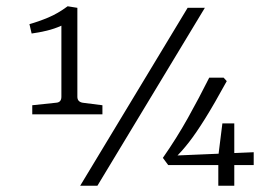

<svg xmlns="http://www.w3.org/2000/svg" viewBox="-20 -593 872 613"><path d="M227 -284Q227 -268 244 -265L307 -257V-228H83V-257L159 -265Q176 -266 176 -284V-511Q154 -501 129 -495Q104 -489 81 -486L74 -516Q103 -524 134 -537Q165 -550 196 -573L227 -568ZM236 0 579 -568H634L291 0ZM500 -89Q544 -152 580 -216.5Q616 -281 648 -345H694L704 -334Q664 -261 635 -214.5Q606 -168 583 -138.5Q560 -109 537 -87L530 -96L790 -107V-66H517ZM677 -95 690 -199H728V0H677Z"/></svg>

Font: Rasa Light
Style: Regular
Weight: 300
Designer: Anna Giedrys (Yrsa+Rasa design), David Brezina (Yrsa art-direction, Rasa art-direction, design)
Foundry: Rosetta Type Foundry
Version: Version 2.004